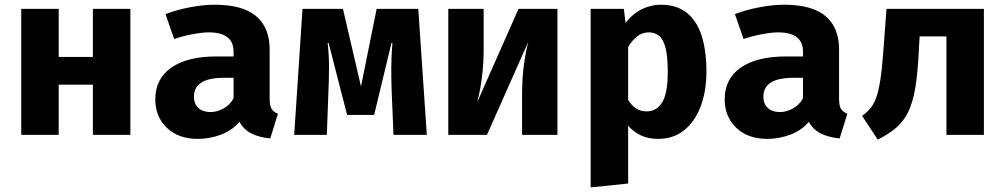

<svg xmlns="http://www.w3.org/2000/svg" viewBox="-20 -583 4348 830"><path d="M381.5 0V-216.9H233.8V0H71.8V-544.6H233.8V-336.9H381.5V-544.6H543.6V0Z M1145.6 -156.9Q1145.6 -126.2 1154.1 -112.3Q1162.6 -98.5 1181.5 -91.3L1148.2 15.4Q1100 10.8 1066.9 -5.9Q1033.8 -22.6 1014.9 -56.4Q983.6 -19 934.9 -0.8Q886.2 17.4 835.4 17.4Q751.3 17.4 701.3 -30.5Q651.3 -78.5 651.3 -153.8Q651.3 -242.6 720.8 -290.8Q790.3 -339 916.4 -339H989.7V-359.5Q989.7 -443.1 882.1 -443.1Q855.9 -443.1 814.9 -435.6Q773.8 -428.2 732.8 -414.4L695.4 -522.1Q748.2 -542.1 805.4 -552.3Q862.6 -562.6 907.7 -562.6Q1029.2 -562.6 1087.4 -513.1Q1145.6 -463.6 1145.6 -370.3ZM891.3 -98.5Q917.4 -98.5 946.2 -114.1Q974.9 -129.7 989.7 -158.5V-246.7H949.7Q882.1 -246.7 850.3 -225.9Q818.5 -205.1 818.5 -165.1Q818.5 -133.8 837.7 -116.2Q856.9 -98.5 891.3 -98.5Z M1788.2 -544.6 1825.1 0H1681L1673.3 -185.6Q1671.3 -237.4 1671.5 -290.3Q1671.8 -343.1 1676.4 -397.4H1672.3L1597.4 -86.2H1480.5L1400.5 -397.4H1396.4Q1402.6 -344.1 1402.3 -290.8Q1402.1 -237.4 1399.5 -180L1392.8 0H1251.8L1287.7 -544.6H1462.6L1540.5 -209.2L1608.2 -544.6Z M2389.7 -544.6V0H2236.9V-173.3Q2236.9 -242.6 2244.6 -301Q2252.3 -359.5 2264.1 -403.1L2085.1 0H1917.9V-544.6H2070.8V-369.2Q2070.8 -307.7 2063.3 -248.5Q2055.9 -189.2 2042.6 -140.5L2221.5 -544.6Z M2834.9 -562.6Q2906.2 -562.6 2949.7 -527.2Q2993.3 -491.8 3013.6 -427.2Q3033.8 -362.6 3033.8 -273.8Q3033.8 -189.7 3009.2 -123.8Q2984.6 -57.9 2937.9 -20.3Q2891.3 17.4 2824.6 17.4Q2745.1 17.4 2695.4 -39.5V210.3L2533.3 227.2V-544.6H2676.9L2684.1 -483.6Q2717.4 -526.2 2756.9 -544.4Q2796.4 -562.6 2834.9 -562.6ZM2784.6 -443.1Q2756.4 -443.1 2734.9 -426.2Q2713.3 -409.2 2695.4 -380V-150.3Q2712.3 -125.1 2731 -113.3Q2749.7 -101.5 2775.4 -101.5Q2818.5 -101.5 2842.6 -140.8Q2866.7 -180 2866.7 -271.8Q2866.7 -339.5 2856.9 -376.7Q2847.2 -413.8 2828.7 -428.5Q2810.3 -443.1 2784.6 -443.1Z M3607.2 -156.9Q3607.2 -126.2 3615.6 -112.3Q3624.1 -98.5 3643.1 -91.3L3609.7 15.4Q3561.5 10.8 3528.5 -5.9Q3495.4 -22.6 3476.4 -56.4Q3445.1 -19 3396.4 -0.8Q3347.7 17.4 3296.9 17.4Q3212.8 17.4 3162.8 -30.5Q3112.8 -78.5 3112.8 -153.8Q3112.8 -242.6 3182.3 -290.8Q3251.8 -339 3377.9 -339H3451.3V-359.5Q3451.3 -443.1 3343.6 -443.1Q3317.4 -443.1 3276.4 -435.6Q3235.4 -428.2 3194.4 -414.4L3156.9 -522.1Q3209.7 -542.1 3266.9 -552.3Q3324.1 -562.6 3369.2 -562.6Q3490.8 -562.6 3549 -513.1Q3607.2 -463.6 3607.2 -370.3ZM3352.8 -98.5Q3379 -98.5 3407.7 -114.1Q3436.4 -129.7 3451.3 -158.5V-246.7H3411.3Q3343.6 -246.7 3311.8 -225.9Q3280 -205.1 3280 -165.1Q3280 -133.8 3299.2 -116.2Q3318.5 -98.5 3352.8 -98.5Z M4233.3 -544.6V0H4071.3V-425.6H3955.4L3951.8 -359Q3947.2 -265.6 3936.7 -203.1Q3926.2 -140.5 3906.2 -99.5Q3886.2 -58.5 3854.1 -30.8Q3822.1 -3.1 3774.4 20.5L3706.7 -82.1Q3726.2 -95.9 3740.8 -112.6Q3755.4 -129.2 3766.2 -156.9Q3776.9 -184.6 3784.6 -231.5Q3792.3 -278.5 3797.9 -352.8L3812.3 -544.6Z"/></svg>

Font: FiraCode Nerd Font Mono
Style: Bold
Weight: 700
Monospace: yes
Designer: Carrois Corporate, Edenspiekermann AG, Nikita Prokopov
Foundry: Carrois Corporate, Edenspiekermann AG, Nikita Prokopov
Version: Version 6.002;Nerd Fonts 3.3.0